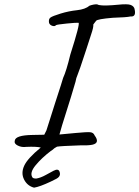

<svg xmlns="http://www.w3.org/2000/svg" viewBox="-20 -661 642 885"><path d="M497 -637Q553 -643 572.5 -640.5Q592 -638 599 -624Q611 -582 581 -585Q564 -581 499 -579Q428 -573 423 -565Q420 -562 416 -556Q412 -550 410 -548Q412 -537 400 -502Q388 -467 376 -428Q344 -330 337.5 -316Q331 -302 328 -284Q308 -215 285.5 -145Q263 -75 254 -41Q276 -43 328.5 -48Q381 -53 396 -51.5Q411 -50 416 -37Q442 -2 406 6Q388 10 350 9Q260 12 243 15Q232 20 219 32L214 35Q172 67 144 101Q116 135 129 156Q132 162 147 162Q167 159 192 145Q217 131 227 126Q250 114 255 132Q262 153 236 165Q233 166 214 176Q163 200 137 204Q106 196 91 166.5Q76 137 91.5 103Q107 69 168 19Q148 14 101 16Q80 19 62 10Q44 1 48 -12Q50 -38 131 -39L184 -40L194 -60Q202 -83 211.5 -115Q221 -147 234 -186Q268 -290 271 -302Q286 -334 304 -409Q350 -553 342 -556Q332 -557 287.5 -552.5Q243 -548 238 -545Q233 -538 221 -542Q209 -546 206 -556Q203 -573 212.5 -580Q222 -587 259.5 -598.5Q297 -610 335 -614Q373 -618 393 -635Q414 -642 428 -641Q440 -633 497 -637Z"/></svg>

Font: Caveat
Style: Regular
Weight: 400
Designer: Pablo Impallari
Foundry: Creative Lab NY
Version: Version 1.096; ttfautohint (v1.3)